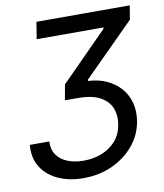

<svg xmlns="http://www.w3.org/2000/svg" viewBox="-83 -614 747 873"><g transform="rotate(-10 291.0 -177.5)"><path d="M17.6 0H107.4Q105.5 36.6 123 62Q140.6 87.4 172.9 100.3Q205.1 113.3 247.1 113.3Q292.5 113.3 331.3 97.9Q370.1 82.5 396.5 52.2Q422.9 22 429.7 -22.5Q436.5 -62 423.6 -95.9Q410.6 -129.9 373 -150.9Q335.4 -171.9 267.6 -171.9H210L222.7 -243.2L439.5 -461.9V-467.8H131.8L144.5 -545.9H575.2L564.5 -481.4L329.1 -246.1V-240.2Q376 -238.3 413.8 -220.9Q451.7 -203.6 477.3 -174.6Q502.9 -145.5 513.4 -106.7Q523.9 -67.9 516.6 -22.5Q506.8 39.1 467 87.4Q427.2 135.7 366.5 163.6Q305.7 191.4 232.4 191.4Q168 191.4 117.2 168.7Q66.4 146 39.3 103Q12.2 60.1 17.6 0Z"/></g></svg>

Font: Inter Tight
Style: Italic
Weight: 400
Italic angle: -9.39999°
Designer: Rasmus Andersson
Foundry: rsms
Version: Version 3.002